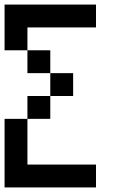

<svg xmlns="http://www.w3.org/2000/svg" viewBox="-20 -920 540 840"><path d="M0 -100V-400H100V-200H400V-100ZM0 -700V-900H400V-800H100V-700ZM100 -400V-500H200V-400ZM100 -700H200V-600H100ZM200 -500V-600H300V-500Z"/></svg>

Font: GalmuriMono9 Regular
Style: Regular
Weight: 400
Designer: Lee Minseo (quiple)
Version: Version 2.399;hotconv 1.1.1;makeotfexe 2.6.0 DEVELOPMENT